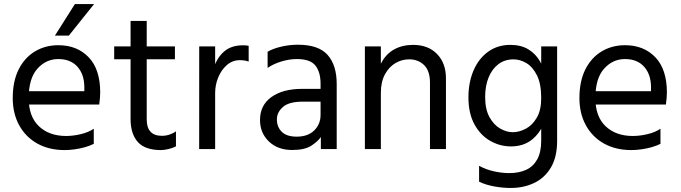

<svg xmlns="http://www.w3.org/2000/svg" viewBox="-20 -736 3360 948"><path d="M93.8 -219.7V-285.8H396.4Q396.4 -288.8 396.4 -296.1Q396.4 -303.5 396.4 -306.5Q395.8 -369.5 361.9 -407Q328.1 -444.4 267.9 -444.4Q207 -444.4 164.3 -396.4Q121.7 -348.4 121.7 -251.6Q121.7 -160.3 172.4 -112.4Q223.2 -64.6 306.6 -64.6Q340.6 -64.6 378.6 -73.5Q416.6 -82.4 443 -100.4V-25.8Q424.2 -16.2 399 -9.1Q373.7 -2 347.8 1.5Q321.8 5 299 5Q222.5 5 164.7 -27Q106.8 -59.1 74.9 -117.3Q42.9 -175.5 42.9 -251.6Q42.9 -334.8 72.1 -393.1Q101.4 -451.4 152.5 -482.1Q203.6 -512.8 268.2 -512.8Q360.7 -512.8 417.7 -453.3Q474.8 -393.8 474.8 -278.9Q474.8 -270.1 473.4 -250.9Q471.9 -231.7 469.9 -219.7ZM251.1 -560.1 349.7 -715.8H444.4L319.9 -560.1Z M624.7 -148.3V-632.5H704.4V-145.7Q704.4 -106.6 722.9 -86Q741.3 -65.4 780.1 -65.4Q798.7 -65.4 817.3 -71.6Q835.9 -77.8 848.8 -87.8V-13.4Q834.1 -5.2 812.2 -0.1Q790.3 5 774.8 5Q695.7 5 660.2 -35.2Q624.7 -75.3 624.7 -148.3ZM543.8 -443.4V-507H843.7V-443.4Z M963.4 0 963.6 -507H1042.3V0ZM1207.8 -509.9V-432Q1196.8 -435.8 1186.4 -437.4Q1176.1 -439 1164.7 -439Q1128.1 -439 1100.6 -415.2Q1073 -391.4 1057.7 -354.4Q1042.3 -317.3 1042.3 -276.7L1019.1 -293.9Q1020.4 -353.1 1036.4 -402.8Q1052.4 -452.6 1087.6 -482.5Q1122.7 -512.4 1180.1 -512.4Q1186.9 -512.4 1193.6 -511.9Q1200.2 -511.4 1207.8 -509.9Z M1562.8 -168.6V-322.7Q1562.8 -380.2 1537.3 -412.3Q1511.7 -444.4 1445.4 -444.4Q1408.5 -444.4 1369.4 -432.5Q1330.3 -420.6 1301.3 -400.8V-480.4Q1326.6 -495.8 1367.8 -505.5Q1408.9 -515.2 1450.6 -515.2Q1552.8 -515.2 1597.6 -464.8Q1642.5 -414.3 1642.5 -321.1V0H1564.2V-59.6Q1551.4 -39.6 1518.5 -17.5Q1485.5 4.6 1422.4 4.6Q1351.2 4.6 1307.5 -37.6Q1263.8 -79.8 1263.8 -143.2Q1263.8 -216.6 1320.2 -256.9Q1376.5 -297.2 1471.1 -297.2H1575.8V-234.1H1474.7Q1406.9 -234.1 1377 -207.8Q1347.1 -181.5 1347.1 -146.3Q1347.1 -109.4 1371.1 -85.4Q1395.1 -61.3 1444.8 -61.3Q1500.5 -61.3 1531.6 -92.2Q1562.8 -123.2 1562.8 -168.6Z M1781.6 0V-507H1860.5V0ZM2103 0V-328.1Q2103 -386.1 2074 -414.6Q2045 -443 2000.1 -443Q1964 -443 1932.4 -424.4Q1900.7 -405.9 1880.6 -368.8Q1860.5 -331.7 1860.5 -277.5H1835.6Q1835.6 -282.1 1835.6 -287.5Q1835.6 -292.9 1835.6 -298.5Q1835.6 -304 1835.6 -307.4Q1838 -376.2 1861.1 -422.3Q1884.3 -468.4 1925 -491.4Q1965.8 -514.4 2019.8 -514.4Q2094.2 -514.4 2138 -469.3Q2181.9 -424.2 2181.9 -348.7V0Z M2345.5 161.2V82.5Q2377.9 100.8 2417.8 109.7Q2457.6 118.7 2494.6 118.7Q2541.9 118.7 2577.3 102.7Q2612.7 86.6 2632.5 51.1Q2652.2 15.6 2652.2 -41.5V-507H2730.8V-41.1Q2730.8 40.2 2699.7 91.8Q2668.5 143.4 2616.7 167.7Q2564.9 192.1 2501.7 192.1Q2462.8 192.1 2421.4 184.7Q2380 177.4 2345.5 161.2ZM2499.4 -514.4Q2552.9 -514.4 2589 -492.2Q2625.1 -470.1 2646.6 -432.5Q2668.2 -394.9 2678 -349.2Q2687.8 -303.5 2687.8 -256.6Q2687.8 -255.6 2687.8 -254.4Q2687.8 -253.2 2687.8 -251.4Q2687.8 -184.8 2666.6 -130.8Q2645.4 -76.7 2604.3 -44.9Q2563.3 -13.1 2502.7 -13.1Q2448.7 -13.1 2400.4 -40.5Q2352.2 -68 2322.6 -122Q2292.9 -176 2292.9 -255.1Q2292.9 -329.3 2318.2 -388.1Q2343.4 -447 2390.2 -480.7Q2437 -514.4 2499.4 -514.4ZM2511.9 -83.2Q2543.3 -83.2 2575.7 -100.2Q2608.1 -117.2 2630.1 -154.3Q2652.2 -191.4 2652.2 -251.6Q2652.2 -322.7 2631 -364.6Q2609.8 -406.4 2578.7 -424.7Q2547.6 -442.9 2516 -442.9Q2472 -442.9 2440.8 -419.1Q2409.5 -395.3 2392.5 -353.8Q2375.4 -312.3 2375.4 -257.3Q2375.4 -196.3 2396.7 -157.8Q2418 -119.3 2449.5 -101.3Q2481.1 -83.2 2511.9 -83.2Z M2891.8 -219.7V-285.8H3194.4Q3194.4 -288.8 3194.4 -296.1Q3194.4 -303.5 3194.4 -306.5Q3193.8 -369.5 3159.9 -407Q3126.1 -444.4 3065.9 -444.4Q3005 -444.4 2962.3 -396.4Q2919.7 -348.4 2919.7 -251.6Q2919.7 -160.3 2970.4 -112.4Q3021.2 -64.6 3104.6 -64.6Q3138.6 -64.6 3176.6 -73.5Q3214.6 -82.4 3241 -100.4V-25.8Q3222.2 -16.2 3197 -9.1Q3171.7 -2 3145.8 1.5Q3119.8 5 3097 5Q3020.5 5 2962.7 -27Q2904.8 -59.1 2872.9 -117.3Q2840.9 -175.5 2840.9 -251.6Q2840.9 -334.8 2870.1 -393.1Q2899.4 -451.4 2950.5 -482.1Q3001.6 -512.8 3066.2 -512.8Q3158.7 -512.8 3215.7 -453.3Q3272.8 -393.8 3272.8 -278.9Q3272.8 -270.1 3271.4 -250.9Q3269.9 -231.7 3267.9 -219.7Z"/></svg>

Font: Hind Variable Light
Style: Regular
Weight: 300
Designer: Manushi Parikh, Satya Rajpurohit
Foundry: Indian Type Foundry
Version: Version 3.000